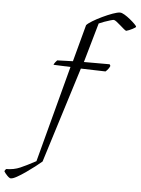

<svg xmlns="http://www.w3.org/2000/svg" viewBox="-226 -849 807 1099"><g transform="rotate(5 177.5 -300.0)"><path d="M-122 200Q-130 200 -143.5 186Q-157 172 -162 162Q-158 154 -153 149Q-109 149 -72.5 133Q-36 117 16 89L163 -465L65 -469Q68 -477 74 -484.5Q80 -492 84 -496L174 -499L231 -711Q239 -721 263.5 -736Q288 -751 318.5 -765.5Q349 -780 376.5 -790Q404 -800 419 -800Q429 -800 445 -790.5Q461 -781 477.5 -767.5Q494 -754 505.5 -742.5Q517 -731 517 -727Q517 -723 497.5 -713Q478 -703 463 -699Q459 -699 449 -707.5Q439 -716 426.5 -727Q414 -738 403 -746.5Q392 -755 386 -755Q382 -755 366.5 -750.5Q351 -746 333 -739.5Q315 -733 302 -727L237 -500H385L390 -491Q383 -473 365 -457L223 -461L51 88Q36 101 12 119.5Q-12 138 -38.5 156.5Q-65 175 -87.5 187.5Q-110 200 -122 200Z"/></g></svg>

Font: Texturina 72pt 72pt Thin
Style: Italic
Weight: 100
Italic angle: -11°
Designer: Guillermo Torres Carreño
Foundry: Omnibus-Type
Version: Version 1.002; ttfautohint (v1.8.3)